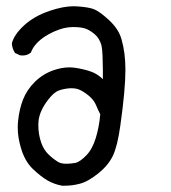

<svg xmlns="http://www.w3.org/2000/svg" viewBox="-20 -465 540 607"><path d="M36.1 -62Q36.1 -72.3 37.1 -82Q41 -120.1 52.7 -149.9Q64.9 -181.2 90.3 -206.3Q115.7 -231.4 149.9 -243.2Q175.8 -252 199.2 -252Q217.3 -252 243.7 -245.6Q256.8 -242.7 268.6 -238.3Q287.1 -231.9 305.2 -214.8Q305.2 -227.1 305.2 -245.8Q305.2 -264.6 304.2 -288.1Q303.2 -311.5 300.8 -321.3Q294.9 -343.3 279.8 -356.4Q263.7 -370.1 249.5 -374.8Q235.4 -379.4 212.4 -379.4Q210.4 -379.4 208 -379.4Q182.1 -378.9 153.3 -366.2Q110.8 -347.7 90.3 -321.3Q82.5 -311.5 77.6 -298.8L75.7 -297.4Q65.4 -289.6 51.8 -289.6Q44.9 -289.6 42.5 -290.5L27.8 -297.4L26.4 -299.3Q18.6 -312 17.6 -326.7V-328.1Q24.4 -355.5 56.2 -384.8Q87.9 -414.1 137.2 -430.7Q179.7 -445.3 213.9 -445.3Q219.2 -445.3 231.2 -444.3Q243.2 -443.4 256.6 -441.2Q270 -439 278.8 -435.1Q296.4 -427.7 325.7 -400.4Q355.5 -372.6 364.3 -340.3Q376.5 -297.9 376.5 -244.6Q376.5 -181.2 360.4 -67.9Q351.6 -4.4 337.4 26.4Q322.8 57.6 290 83.7Q257.3 109.9 231 116.2Q208.5 122.1 184.6 122.1Q177.7 122.1 176.3 122.1Q151.9 117.7 131.1 106Q110.4 94.2 84.5 69.8Q57.6 44.4 45.4 0Q36.1 -32.2 36.1 -62ZM207 -186Q204.6 -186 201.7 -186Q181.2 -184.6 165.5 -178.7Q150.4 -173.3 132.8 -150.4Q106.4 -116.7 102.1 -85Q101.1 -76.7 101.1 -70.8Q101.1 -40 110.4 -13.7Q118.2 8.3 132.6 22.5Q147 36.6 163.6 46.9Q172.9 52.7 190.4 52.7Q203.1 52.7 219.7 49.8Q234.4 45.4 253.4 25.6Q272.5 5.9 283.2 -30Q293.9 -65.9 296.9 -104Q289.6 -117.7 284.2 -131.3Q278.3 -146 265.4 -158.2Q252.4 -170.4 235.8 -179.2Q223.1 -186 207 -186Z"/></svg>

Font: Bakudai
Style: Bold
Weight: 700
Version: Version 1.48